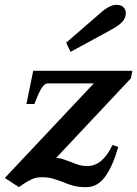

<svg xmlns="http://www.w3.org/2000/svg" viewBox="-34 -762 566 792"><path d="M239 -586 381 -709Q418 -742 446 -742Q466 -742 475.5 -732Q485 -722 485 -708Q485 -688 470.5 -672Q456 -656 426 -640L257 -548ZM-14 -28 353 -418H164Q148 -418 134.5 -393.5Q121 -369 108 -333H75L103 -470H512L506 -439L198 -111Q215 -110 233 -103Q251 -96 255 -95Q277 -86 292 -81.5Q307 -77 324 -77Q359 -77 384.5 -99.5Q410 -122 430 -164L454 -156Q431 -76 399.5 -33Q368 10 322 10Q291 10 270 4.5Q249 -1 223 -12Q196 -22 179.5 -26.5Q163 -31 139 -31Q115 -31 97 -22.5Q79 -14 64 -4Q49 6 44 10Z"/></svg>

Font: Taviraj SemiBold
Style: Italic
Weight: 600
Italic angle: -12°
Designer: Katatrad Team
Foundry: CadsonDemak
Version: Version 1.001